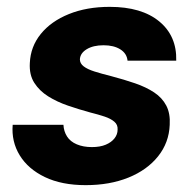

<svg xmlns="http://www.w3.org/2000/svg" viewBox="-20 -528 571 560"><path d="M230 12Q160 12 111 -11.5Q62 -35 37.5 -75Q13 -115 17 -164H165Q166 -145 175.5 -130Q185 -115 204 -107Q223 -99 248 -99Q272 -99 288.5 -106Q305 -113 314 -124.5Q323 -136 323 -150Q324 -164 313.5 -173Q303 -182 285 -188Q267 -194 243 -200Q210 -209 178 -220Q146 -231 120.5 -247Q95 -263 80 -286.5Q65 -310 67 -344Q69 -392 99 -429Q129 -466 181 -487Q233 -508 300 -508Q393 -508 444.5 -465.5Q496 -423 494 -351H352Q350 -372 331 -384Q312 -396 282 -396Q252 -396 233 -384.5Q214 -373 213 -355Q213 -343 224 -334.5Q235 -326 255.5 -319.5Q276 -313 304 -306Q342 -296 374 -285Q406 -274 429.5 -258.5Q453 -243 465 -220Q477 -197 475 -164Q473 -112 441 -72Q409 -32 354.5 -10Q300 12 230 12Z"/></svg>

Font: DM Sans 28pt Black
Style: Italic
Weight: 900
Italic angle: -10°
Version: Version 4.004;gftools[0.9.30]